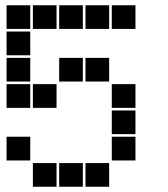

<svg xmlns="http://www.w3.org/2000/svg" viewBox="-20 -715 640 730"><path d="M6 -695Q5 -695 5 -695Q5 -695 5 -694V-606Q5 -605 5 -605Q5 -605 6 -605H94Q95 -605 95 -605Q95 -605 95 -606V-694Q95 -695 95 -695Q95 -695 94 -695ZM106 -695Q105 -695 105 -695Q105 -695 105 -694V-606Q105 -605 105 -605Q105 -605 106 -605H194Q195 -605 195 -605Q195 -605 195 -606V-694Q195 -695 195 -695Q195 -695 194 -695ZM206 -695Q205 -695 205 -695Q205 -695 205 -694V-606Q205 -605 205 -605Q205 -605 206 -605H294Q295 -605 295 -605Q295 -605 295 -606V-694Q295 -695 295 -695Q295 -695 294 -695ZM306 -695Q305 -695 305 -695Q305 -695 305 -694V-606Q305 -605 305 -605Q305 -605 306 -605H394Q395 -605 395 -605Q395 -605 395 -606V-694Q395 -695 395 -695Q395 -695 394 -695ZM406 -695Q405 -695 405 -695Q405 -695 405 -694V-606Q405 -605 405 -605Q405 -605 406 -605H494Q495 -605 495 -605Q495 -605 495 -606V-694Q495 -695 495 -695Q495 -695 494 -695ZM6 -595Q5 -595 5 -595Q5 -595 5 -594V-506Q5 -505 5 -505Q5 -505 6 -505H94Q95 -505 95 -505Q95 -505 95 -506V-594Q95 -595 95 -595Q95 -595 94 -595ZM6 -495Q5 -495 5 -495Q5 -495 5 -494V-406Q5 -405 5 -405Q5 -405 6 -405H94Q95 -405 95 -405Q95 -405 95 -406V-494Q95 -495 95 -495Q95 -495 94 -495ZM206 -495Q205 -495 205 -495Q205 -495 205 -494V-406Q205 -405 205 -405Q205 -405 206 -405H294Q295 -405 295 -405Q295 -405 295 -406V-494Q295 -495 295 -495Q295 -495 294 -495ZM306 -495Q305 -495 305 -495Q305 -495 305 -494V-406Q305 -405 305 -405Q305 -405 306 -405H394Q395 -405 395 -405Q395 -405 395 -406V-494Q395 -495 395 -495Q395 -495 394 -495ZM6 -395Q5 -395 5 -395Q5 -395 5 -394V-306Q5 -305 5 -305Q5 -305 6 -305H94Q95 -305 95 -305Q95 -305 95 -306V-394Q95 -395 95 -395Q95 -395 94 -395ZM106 -395Q105 -395 105 -395Q105 -395 105 -394V-306Q105 -305 105 -305Q105 -305 106 -305H194Q195 -305 195 -305Q195 -305 195 -306V-394Q195 -395 195 -395Q195 -395 194 -395ZM406 -395Q405 -395 405 -395Q405 -395 405 -394V-306Q405 -305 405 -305Q405 -305 406 -305H494Q495 -305 495 -305Q495 -305 495 -306V-394Q495 -395 495 -395Q495 -395 494 -395ZM406 -295Q405 -295 405 -295Q405 -295 405 -294V-206Q405 -205 405 -205Q405 -205 406 -205H494Q495 -205 495 -205Q495 -205 495 -206V-294Q495 -295 495 -295Q495 -295 494 -295ZM6 -195Q5 -195 5 -195Q5 -195 5 -194V-106Q5 -105 5 -105Q5 -105 6 -105H94Q95 -105 95 -105Q95 -105 95 -106V-194Q95 -195 95 -195Q95 -195 94 -195ZM406 -195Q405 -195 405 -195Q405 -195 405 -194V-106Q405 -105 405 -105Q405 -105 406 -105H494Q495 -105 495 -105Q495 -105 495 -106V-194Q495 -195 495 -195Q495 -195 494 -195ZM106 -95Q105 -95 105 -95Q105 -95 105 -94V-6Q105 -5 105 -5Q105 -5 106 -5H194Q195 -5 195 -5Q195 -5 195 -6V-94Q195 -95 195 -95Q195 -95 194 -95ZM206 -95Q205 -95 205 -95Q205 -95 205 -94V-6Q205 -5 205 -5Q205 -5 206 -5H294Q295 -5 295 -5Q295 -5 295 -6V-94Q295 -95 295 -95Q295 -95 294 -95ZM306 -95Q305 -95 305 -95Q305 -95 305 -94V-6Q305 -5 305 -5Q305 -5 306 -5H394Q395 -5 395 -5Q395 -5 395 -6V-94Q395 -95 395 -95Q395 -95 394 -95Z"/></svg>

Font: Doto Black
Style: Regular
Weight: 900
Monospace: yes
Version: Version 1.000